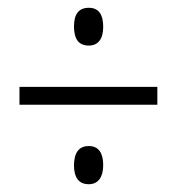

<svg xmlns="http://www.w3.org/2000/svg" viewBox="-20 -599 455 493"><path d="M208 -482C232 -482 245 -499 245 -530C245 -561 234 -579 208 -579C181 -579 170 -561 170 -531C170 -500 181 -482 208 -482ZM30 -330H384V-376H30ZM208 -126C232 -126 245 -144 245 -175C245 -205 234 -224 208 -224C182 -224 170 -206 170 -174C170 -145 181 -126 208 -126Z"/></svg>

Font: Noto Sans Gujarati UI ExtraCondensed Light
Style: Regular
Weight: 300
Width: 2
Designer: Jelle Bosma - Monotype Design Team, Universal Thirst
Foundry: Monotype Imaging Inc.
Version: Version 2.106